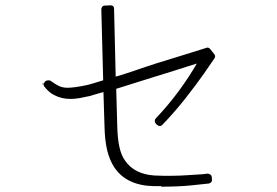

<svg xmlns="http://www.w3.org/2000/svg" viewBox="-20 -752 1040 722"><path d="M586 -50Q653 -50 700 -55Q747 -60 766 -62Q779 -66 777 -78L776 -87Q776 -92 771 -95.5Q766 -99 761 -99Q761 -99 760.5 -99Q760 -99 760 -99L744 -97Q710 -95 681.5 -93Q653 -91 626 -91Q610 -91 594 -91Q578 -91 561 -92Q486 -97 451 -147Q436 -167 429 -199.5Q422 -232 421 -276L417 -418Q468 -434 528.5 -453Q589 -472 641 -488L644 -489Q666 -496 685 -502Q704 -508 720 -513Q689 -459 649.5 -406Q610 -353 566 -307Q562 -303 562 -297Q562 -291 566 -287L571 -282Q577 -278 581 -278Q586 -278 591 -283Q638 -332 678 -383Q718 -434 746.5 -474.5Q775 -515 786 -532Q792 -540 786 -548L771 -567Q766 -573 760 -573Q757 -573 756 -572Q710 -558 663 -543Q616 -528 572 -515Q525 -500 485 -486Q466 -480 448.5 -474Q431 -468 415 -464L409 -718Q409 -732 395 -732L375 -731Q368 -731 365 -727Q361 -723 361 -717L368 -450Q348 -444 332 -439Q316 -434 306 -432Q259 -422 234 -422Q215 -422 201 -429Q187 -436 172 -447Q169 -450 163 -450Q161 -450 159 -449.5Q157 -449 155 -449L150 -446Q145 -441 145 -436Q143 -430 148 -425Q156 -415 165 -407Q174 -399 185 -394Q211 -380 245 -380Q261 -380 278.5 -383Q296 -386 318 -391Q327 -394 339.5 -397.5Q352 -401 369 -406L373 -277Q374 -225 383 -187Q392 -149 411 -121Q457 -54 559 -52Q566 -52 572.5 -52Q579 -52 586 -52ZM142 -434Q144 -434 144 -436Q144 -439 142 -439Q140 -439 140 -436Q140 -434 142 -434Z"/></svg>

Font: Kokoro
Style: Regular
Weight: 400
Version: Version 1.00